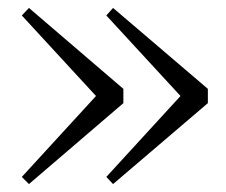

<svg xmlns="http://www.w3.org/2000/svg" viewBox="-20 -515 569 484"><path d="M265 -495 248 -476 435 -273 248 -69 265 -51 504 -255V-291ZM53 -495 35 -476 222 -273 35 -69 53 -51 291 -255V-291Z"/></svg>

Font: Noto Serif HK Light
Style: Regular
Weight: 300
Designer: Ryoko NISHIZUKA 西塚涼子 (kana & ideographs); Frank Grießhammer (Latin, Greek & Cyrillic); Wenlong ZHANG 张文龙 (bopomofo); San
Foundry: Adobe
Version: Version 2.001;hotconv 1.1.0;makeotfexe 2.6.0